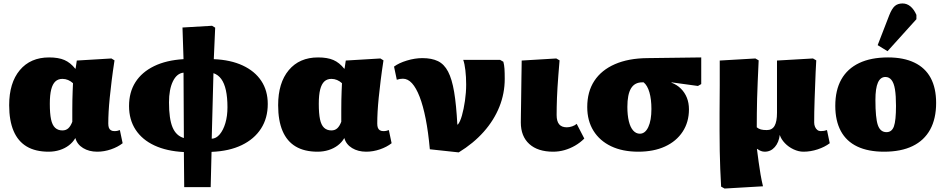

<svg xmlns="http://www.w3.org/2000/svg" viewBox="-20 -863 5459 1110"><path d="M261 14Q185 14 134.5 -16Q84 -46 58.5 -106Q33 -166 33 -255Q33 -384 94.5 -457.5Q156 -531 264 -531Q318 -531 352.5 -516Q387 -501 415 -466H417L424 -513L624 -525L642 -514Q632 -449 625.5 -396Q619 -343 614.5 -298.5Q610 -254 608 -217.5Q606 -181 606 -149Q606 -134 609.5 -124.5Q613 -115 621 -110Q629 -105 641 -105Q651 -105 658 -106.5Q665 -108 673 -111L689 -35Q661 -13 621.5 0.5Q582 14 542 14Q495 14 460.5 -7Q426 -28 416 -64H415Q401 -40 378 -22.5Q355 -5 325 4.5Q295 14 261 14ZM341 -109Q361 -109 374.5 -121Q388 -133 398 -159Q398 -197 398 -227.5Q398 -258 398.5 -284.5Q399 -311 400 -335Q401 -359 402 -382Q389 -394 373.5 -400.5Q358 -407 341 -407Q316 -407 300 -392Q284 -377 276 -345.5Q268 -314 268 -263Q268 -207 275 -173.5Q282 -140 298.5 -124.5Q315 -109 341 -109Z M1045 219 1043 16Q944 11 873 -22Q802 -55 764 -113Q726 -171 726 -250Q726 -330 763 -388Q800 -446 870.5 -480.5Q941 -515 1041 -521L1035 -704L1206 -714L1224 -703L1216 -521Q1313 -517 1383 -484.5Q1453 -452 1490.5 -395.5Q1528 -339 1528 -262Q1528 -180 1489 -119.5Q1450 -59 1377.5 -24Q1305 11 1203 15L1198 219ZM1043 -65 1041 -443Q1002 -439 979.5 -392.5Q957 -346 957 -271Q957 -176 977.5 -127Q998 -78 1043 -65ZM1204 -61Q1230 -62 1250.5 -86.5Q1271 -111 1283 -151.5Q1295 -192 1295 -243Q1295 -300 1286 -341Q1277 -382 1259 -406.5Q1241 -431 1214 -440Z M1816 14Q1740 14 1689.5 -16Q1639 -46 1613.5 -106Q1588 -166 1588 -255Q1588 -384 1649.5 -457.5Q1711 -531 1819 -531Q1873 -531 1907.5 -516Q1942 -501 1970 -466H1972L1979 -513L2179 -525L2197 -514Q2187 -449 2180.5 -396Q2174 -343 2169.5 -298.5Q2165 -254 2163 -217.5Q2161 -181 2161 -149Q2161 -134 2164.5 -124.5Q2168 -115 2176 -110Q2184 -105 2196 -105Q2206 -105 2213 -106.5Q2220 -108 2228 -111L2244 -35Q2216 -13 2176.5 0.5Q2137 14 2097 14Q2050 14 2015.5 -7Q1981 -28 1971 -64H1970Q1956 -40 1933 -22.5Q1910 -5 1880 4.5Q1850 14 1816 14ZM1896 -109Q1916 -109 1929.5 -121Q1943 -133 1953 -159Q1953 -197 1953 -227.5Q1953 -258 1953.5 -284.5Q1954 -311 1955 -335Q1956 -359 1957 -382Q1944 -394 1928.5 -400.5Q1913 -407 1896 -407Q1871 -407 1855 -392Q1839 -377 1831 -345.5Q1823 -314 1823 -263Q1823 -207 1830 -173.5Q1837 -140 1853.5 -124.5Q1870 -109 1896 -109Z M2632 18 2465 0Q2456 -100 2441 -176Q2426 -252 2406 -303.5Q2386 -355 2362 -381.5Q2338 -408 2309 -408Q2292 -408 2274 -402L2258 -478Q2286 -499 2332.5 -513Q2379 -527 2422 -527Q2476 -527 2512 -509.5Q2548 -492 2570.5 -449Q2593 -406 2605.5 -331.5Q2618 -257 2624 -143H2627Q2640 -158 2650.5 -195Q2661 -232 2668 -280Q2675 -328 2675 -375Q2675 -418 2670.5 -456.5Q2666 -495 2658 -517H2871L2890 -506Q2895 -488 2896.5 -465.5Q2898 -443 2898 -407Q2898 -323 2867 -245.5Q2836 -168 2776.5 -101Q2717 -34 2632 18Z M3178 14Q3089 14 3040 -30.5Q2991 -75 2991 -155Q2991 -172 2991.5 -200.5Q2992 -229 2992.5 -265Q2993 -301 2993.5 -338.5Q2994 -376 2994.5 -411.5Q2995 -447 2995.5 -474Q2996 -501 2996 -513L3196 -525L3215 -514Q3211 -467 3208 -428Q3205 -389 3203 -357Q3201 -325 3200 -297.5Q3199 -270 3198.5 -245.5Q3198 -221 3198 -198Q3198 -162 3212.5 -144.5Q3227 -127 3257 -127Q3272 -127 3288 -132.5Q3304 -138 3314 -147L3358 -62Q3334 -38 3304.5 -21Q3275 -4 3243 5Q3211 14 3178 14Z M3670 14Q3579 14 3513 -17.5Q3447 -49 3411 -107Q3375 -165 3375 -244Q3375 -333 3416 -395.5Q3457 -458 3535 -492Q3613 -526 3722 -527L4034 -531V-377L4015 -366L3862 -387V-385Q3894 -373 3916.5 -350.5Q3939 -328 3951 -298Q3963 -268 3963 -231Q3963 -157 3926.5 -101.5Q3890 -46 3824.5 -16Q3759 14 3670 14ZM3679 -90Q3710 -90 3728 -128.5Q3746 -167 3746 -233Q3746 -289 3734.5 -329Q3723 -369 3701 -387H3693Q3649 -387 3628 -352Q3607 -317 3607 -245Q3607 -197 3615.5 -162Q3624 -127 3640.5 -108.5Q3657 -90 3679 -90Z M4169 227 4149 216Q4146 164 4144 114Q4142 64 4141 11Q4140 -42 4140 -103Q4140 -119 4140 -147Q4140 -175 4140 -211.5Q4140 -248 4140.5 -288.5Q4141 -329 4141 -370Q4141 -411 4141 -448Q4141 -485 4141 -513L4347 -525L4366 -514Q4363 -444 4360.5 -390Q4358 -336 4357 -292Q4356 -248 4355.5 -208.5Q4355 -169 4355 -127Q4366 -118 4379 -114.5Q4392 -111 4413 -111Q4444 -111 4458 -135.5Q4472 -160 4472 -211Q4472 -220 4472 -238.5Q4472 -257 4472 -281Q4472 -305 4472 -334Q4472 -363 4472 -393.5Q4472 -424 4472 -454.5Q4472 -485 4472 -513L4680 -525L4699 -514Q4697 -484 4695.5 -447Q4694 -410 4692.5 -369.5Q4691 -329 4689.5 -289.5Q4688 -250 4687.5 -215.5Q4687 -181 4687 -155Q4687 -141 4692 -129.5Q4697 -118 4705.5 -111.5Q4714 -105 4725 -105Q4736 -105 4744 -106.5Q4752 -108 4761 -111L4777 -35Q4748 -13 4707 0.5Q4666 14 4625 14Q4597 14 4568 0.5Q4539 -13 4517.5 -35.5Q4496 -58 4488 -83Q4483 -40 4459.5 -13Q4436 14 4401 14Q4390 14 4379.5 10Q4369 6 4358 -2H4356Q4361 37 4366 74Q4371 111 4377 146Q4383 181 4391 214Z M5091 14Q4999 14 4936 -16Q4873 -46 4841 -105.5Q4809 -165 4809 -251Q4809 -342 4844 -404Q4879 -466 4947 -498.5Q5015 -531 5114 -531Q5204 -531 5266.5 -501Q5329 -471 5360.5 -412.5Q5392 -354 5392 -268Q5392 -177 5357.5 -114Q5323 -51 5256 -18.5Q5189 14 5091 14ZM5105 -99Q5136 -99 5148 -132.5Q5160 -166 5160 -251Q5160 -310 5154 -346.5Q5148 -383 5134 -400.5Q5120 -418 5099 -418Q5070 -418 5055.5 -385.5Q5041 -353 5041 -285Q5041 -181 5055 -140Q5069 -99 5105 -99ZM5111 -567 5054 -602 5121 -775Q5136 -813 5153 -828Q5170 -843 5198 -843Q5223 -843 5243.5 -826Q5264 -809 5278 -777V-752Z"/></svg>

Font: Literata Black
Style: Regular
Weight: 900
Designer: Latin by Veronika Burian and Jose Scaglione. Greek by Irene Vlachou. Cyrillic by Vera Evstafieva.
Foundry: TypeTogether
Version: Version 3.103;gftools[0.9.29]